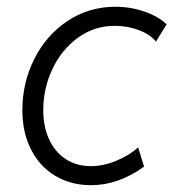

<svg xmlns="http://www.w3.org/2000/svg" viewBox="-20 -543 524 570"><path d="M46.4 -215.8Q46.4 -297.4 81.8 -367.9Q117.2 -438.5 180.4 -480.7Q243.7 -522.9 322.8 -522.9Q368.2 -522.9 409.7 -508.3Q451.2 -493.7 474.6 -470.7L442.9 -419.4Q426.8 -440.4 392.8 -453.4Q358.9 -466.3 320.8 -466.3Q259.8 -466.3 211.2 -430.9Q162.6 -395.5 135.5 -337.9Q108.4 -280.3 108.4 -216.3Q108.4 -167.5 125.5 -129.9Q142.6 -92.3 174.6 -71Q206.5 -49.8 250 -49.8Q287.6 -49.8 326.4 -66.2Q365.2 -82.5 390.1 -105.5L407.7 -48.3Q331.1 6.8 250.5 6.8Q190.4 6.8 144 -21Q97.7 -48.8 72 -99.4Q46.4 -149.9 46.4 -215.8Z"/></svg>

Font: Reddit Sans Chocolate Light
Style: Italic
Weight: 300
Italic angle: -11.25°
Designer: Stephen Hutchings
Version: Version 1.013